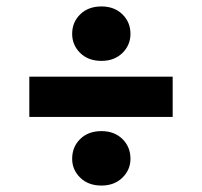

<svg xmlns="http://www.w3.org/2000/svg" viewBox="-20 -590 628 596"><path d="M71 -227V-352H516V-227ZM295 -14Q254 -14 229 -38.5Q204 -63 204 -97Q204 -134 229 -158.5Q254 -183 295 -183Q335 -183 360 -158.5Q385 -134 385 -97Q385 -63 360 -38.5Q335 -14 295 -14ZM295 -401Q254 -401 229 -425.5Q204 -450 204 -485Q204 -521 229 -545.5Q254 -570 295 -570Q335 -570 360 -545.5Q385 -521 385 -485Q385 -450 360 -425.5Q335 -401 295 -401Z"/></svg>

Font: DM Sans 17pt Black
Style: Regular
Weight: 900
Version: Version 4.004;gftools[0.9.30]